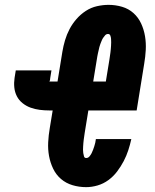

<svg xmlns="http://www.w3.org/2000/svg" viewBox="-20 -763 640 791"><path d="M335 8Q306 8 279 0Q252 -8 231.5 -25.5Q211 -43 199 -68Q187 -93 182 -120.5Q177 -148 178.5 -177Q180 -206 185 -235L197 -308H183Q163 -308 143.5 -310.5Q124 -313 106 -319.5Q88 -326 73 -338Q58 -350 49.5 -366.5Q41 -383 39 -402.5Q37 -422 40 -442L45 -473H192L187 -442Q187 -440 186.5 -438Q186 -436 186 -433Q185 -432 185 -431.5Q185 -431 185 -430Q185 -430 185 -429.5Q185 -429 185 -429Q185 -429 184.5 -428.5Q184 -428 184 -428Q184 -428 184 -428Q184 -428 184 -428Q184 -428 184 -428Q184 -428 184 -428Q183 -428 183 -428Q183 -428 183 -428Q183 -428 183 -427.5Q183 -427 183 -427H217L237 -550Q241 -574 248 -597.5Q255 -621 266.5 -643Q278 -665 295 -684.5Q312 -704 333.5 -718Q355 -732 379.5 -737.5Q404 -743 427 -743Q456 -743 483 -735Q510 -727 530 -709Q550 -691 561.5 -666Q573 -641 577.5 -613.5Q582 -586 580.5 -557.5Q579 -529 574 -500L543 -308H344L329 -216Q328 -209 327 -202Q326 -195 325 -188Q324 -181 323.5 -174Q323 -167 322.5 -160Q322 -153 322 -146Q322 -139 323 -132.5Q324 -126 326 -119Q328 -112 335 -112Q343 -112 348.5 -118.5Q354 -125 357.5 -132Q361 -139 363.5 -146Q366 -153 368.5 -160.5Q371 -168 372.5 -175Q374 -182 375 -190H521Q516 -167 508.5 -144Q501 -121 489.5 -99Q478 -77 462.5 -56.5Q447 -36 426.5 -21Q406 -6 382 1Q358 8 335 8ZM364 -427H416L431 -519Q432 -526 433 -533Q434 -540 435 -547Q436 -554 436.5 -561Q437 -568 437.5 -575Q438 -582 438 -589Q438 -596 437.5 -603Q437 -610 434.5 -616.5Q432 -623 425 -623Q418 -623 413 -617.5Q408 -612 404.5 -606.5Q401 -601 398.5 -594.5Q396 -588 393.5 -582Q391 -576 389.5 -569.5Q388 -563 386.5 -556.5Q385 -550 383.5 -543.5Q382 -537 381 -531Z"/></svg>

Font: Iosevka SS04 Hv Ex Obl
Style: Regular
Weight: 900
Width: 7
Italic angle: -9°
Monospace: yes
Designer: Belleve Invis
Foundry: Belleve Invis
Version: Version 19.0.0; ttfautohint (v1.8.4)